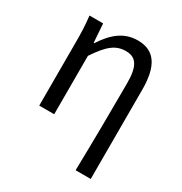

<svg xmlns="http://www.w3.org/2000/svg" viewBox="-176 -685 956 1011"><g transform="rotate(30 302.0 -179.0)"><path d="M428 199H520V-344C520 -483 476 -557 372 -557C292 -557 234 -515 178 -429H175L167 -543H84C91 -486 92 -438 92 -394V0H183V-355C244 -447 285 -477 345 -477C409 -477 434 -434 434 -332C434 -175 432 22 428 199Z"/></g></svg>

Font: Microsoft YaHei
Style: Regular
Weight: 400
Designer: Ryoko NISHIZUKA 西塚涼子 (kana, bopomofo & ideographs); Paul D. Hunt (Latin, Greek & Cyrillic); Sandoll Communications 산돌커뮤니
Foundry: Adobe
Version: Version 2.001;hotconv 1.0.111;makeotfexe 2.5.65597